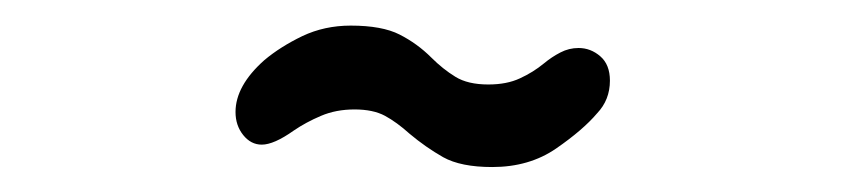

<svg xmlns="http://www.w3.org/2000/svg" viewBox="-20 -663 659 150"><path d="M364.5 -532.5Q340 -532.5 326.2 -540.2Q312.5 -548 300 -558.5Q290 -567.5 280.8 -572.5Q271.5 -577.5 257 -577.5Q242.5 -577.5 230.8 -572.5Q219 -567.5 209.5 -561Q194 -550 184.5 -550Q176 -550 170 -557.5Q164 -565 164 -575.5Q164 -596 186.5 -616Q199 -626.5 216.2 -634.8Q233.5 -643 254 -643Q278.5 -643 292.2 -636Q306 -629 317 -618Q326 -609 335.8 -603Q345.5 -597 361.5 -597Q376 -597 386.2 -601.8Q396.5 -606.5 405 -613.5Q411 -618.5 417.8 -622Q424.5 -625.5 432 -625.5Q441.5 -625.5 449 -619Q456.5 -612.5 456.5 -600Q456.5 -585 446.5 -574.5Q435.5 -561.5 414.5 -547Q393.5 -532.5 364.5 -532.5Z"/></svg>

Font: Sono Monospace Medium
Style: Regular
Weight: 500
Designer: Tyler Finck
Foundry: Tyler Finck
Version: Version 2.112